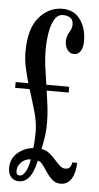

<svg xmlns="http://www.w3.org/2000/svg" viewBox="-53 -744 408 791"><g transform="rotate(5 151.5 -349.0)"><path d="M56 12.5Q35 12.5 23 -1.5Q11 -15.5 11 -38.5Q11 -78 39.2 -101.8Q67.5 -125.5 103 -129Q104.5 -137 105.8 -155.2Q107 -173.5 107 -197Q107 -236 94.2 -280Q81.5 -324 67 -369.5H7V-393.5H59.5Q50 -426 43.2 -458Q36.5 -490 36.5 -521Q36.5 -618 76.8 -664.5Q117 -711 173 -711Q221.5 -711 247.2 -674.8Q273 -638.5 273 -586.5Q273 -560 263.5 -544.8Q254 -529.5 236 -529.5Q219 -529.5 208.8 -543.8Q198.5 -558 198.5 -579.5Q198.5 -600.5 209.2 -617.2Q220 -634 220 -649Q220 -670 207.5 -677.8Q195 -685.5 178.5 -685.5Q155.5 -685.5 142.5 -663.2Q129.5 -641 124 -606.5Q118.5 -572 118.5 -535Q118.5 -503 123.2 -467Q128 -431 134 -393.5H228.5V-369.5H137.5Q142.5 -336.5 146.5 -303.5Q150.5 -270.5 150.5 -238.5Q150.5 -201 145 -168.8Q139.5 -136.5 137.5 -128Q155.5 -125.5 169.8 -114.2Q184 -103 195.8 -89.5Q207.5 -76 218.5 -66Q229.5 -56 241.5 -56Q256 -56 261.8 -65Q267.5 -74 268.5 -84H288.5Q288 -44 272.5 -18.2Q257 7.5 227 7.5Q208 7.5 193.8 -4.8Q179.5 -17 168.5 -33.8Q157.5 -50.5 147.5 -63.8Q137.5 -77 126 -79Q107.5 12.5 56 12.5ZM57 -11.5Q71 -11.5 82 -32Q93 -52.5 97 -81.5Q74.5 -81.5 58.5 -65.5Q42.5 -49.5 42.5 -29Q42.5 -11.5 57 -11.5Z"/></g></svg>

Font: Imbue 50pt Medium
Style: Regular
Weight: 500
Designer: Tyler Finck
Foundry: Etcetera Type Company
Version: Version 1.102; ttfautohint (v1.8.3)